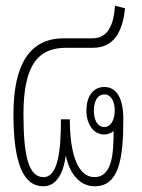

<svg xmlns="http://www.w3.org/2000/svg" viewBox="-20 -643 497 671"><path d="M131 8C179 8 202 -40 210 -100C222 -39 257 8 311 8C396 8 411 -88 411 -227C411 -303 385 -339 345 -339C305 -339 282 -306 282 -256C282 -209 307 -173 344 -173C357 -173 368 -178 377 -185C377 -109 373 -24 310 -24C251 -24 224 -107 224 -226H193C193 -113 182 -24 132 -24C80 -24 62 -97 62 -244C62 -420 116 -476 211 -476H305C374 -476 408 -526 417 -614L382 -623C377 -553 356 -509 302 -509H202C86 -509 27 -421 27 -244C27 -74 61 8 131 8ZM345 -199C321 -199 308 -223 308 -256C308 -290 321 -313 345 -313C367 -313 381 -290 381 -257C381 -224 367 -199 345 -199Z"/></svg>

Font: Noto Sans Thai Looped ExtraCondensed ExtraLight
Style: Regular
Weight: 200
Width: 2
Designer: Sasikarn Vongin, Ben Mitchell
Foundry: The Fontpad Ltd
Version: Version 1.001